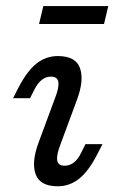

<svg xmlns="http://www.w3.org/2000/svg" viewBox="-20 -615 388 647"><path d="M151.5 -356.8Q134.6 -356.8 120.9 -346Q107.3 -335.2 96.1 -313.6L81.3 -284.2H24.1L42.2 -319.6Q71 -375.6 103 -400.9Q134.9 -426.1 174.9 -426.1Q235.1 -426.1 249.5 -385.6Q263.9 -345.2 239.7 -279.6L183.6 -128Q170.1 -93.5 172.7 -75.1Q175.3 -56.6 197.9 -56.6Q214.8 -56.6 228.8 -67.4Q242.8 -78.2 253.3 -99.8L268 -129.2H325.3L307.1 -93.8Q278.3 -37.8 246.4 -12.5Q214.4 12.7 174.5 12.7Q115 12.7 100.2 -27.7Q85.5 -68.2 109.7 -133.8L165.8 -285.3Q179.3 -319.9 176.7 -338.3Q174.1 -356.8 151.5 -356.8ZM126 -594.6H344.9L330.5 -534.1H111.6Z"/></svg>

Font: Playfair Micro SmCond SmLight
Style: Italic
Weight: 360
Width: 4
Italic angle: -15.6°
Designer: Claus Eggers Sørensen
Foundry: Claus Eggers Sørensen
Version: Version 2.203;Glyphs 3.3 (3326)